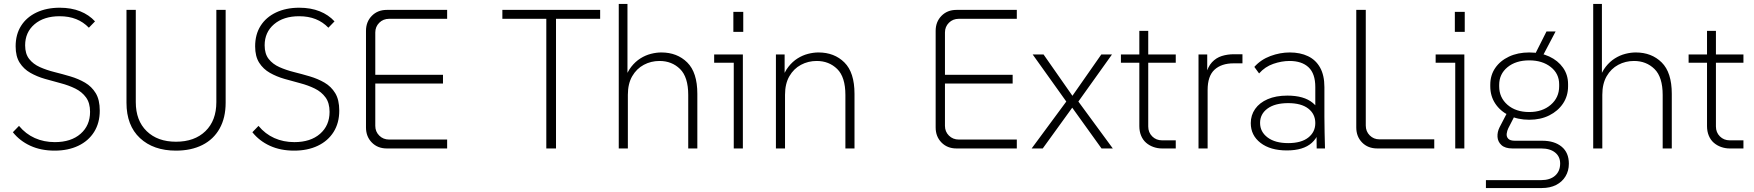

<svg xmlns="http://www.w3.org/2000/svg" viewBox="-20 -750 8859 970"><path d="M256 11Q187 11 133.5 -13.5Q80 -38 45 -82L76 -114Q110 -73 156 -52.5Q202 -32 257 -32Q339 -32 387 -74Q435 -116 435 -185Q435 -230 414.5 -258Q394 -286 360.5 -302.5Q327 -319 287 -329.5Q247 -340 207 -351.5Q167 -363 133.5 -382Q100 -401 79.5 -433Q59 -465 59 -516Q59 -576 86.5 -619.5Q114 -663 164.5 -687Q215 -711 282 -711Q340 -711 385 -693Q430 -675 460 -642L429 -610Q401 -639 364.5 -653.5Q328 -668 281 -668Q202 -668 154.5 -627.5Q107 -587 107 -521Q107 -478 127.5 -452Q148 -426 181.5 -411Q215 -396 255 -386Q295 -376 335.5 -364Q376 -352 409.5 -332.5Q443 -313 463.5 -279.5Q484 -246 484 -191Q484 -129 455.5 -83.5Q427 -38 375.5 -13.5Q324 11 256 11Z M869 11Q755 11 687 -52.5Q619 -116 619 -231V-700H666V-234Q666 -141 721 -87.5Q776 -34 869 -34Q963 -34 1018 -87.5Q1073 -141 1073 -234V-700H1120V-231Q1120 -155 1089.5 -100.5Q1059 -46 1002.5 -17.5Q946 11 869 11Z M1466 11Q1397 11 1343.5 -13.5Q1290 -38 1255 -82L1286 -114Q1320 -73 1366 -52.5Q1412 -32 1467 -32Q1549 -32 1597 -74Q1645 -116 1645 -185Q1645 -230 1624.5 -258Q1604 -286 1570.5 -302.5Q1537 -319 1497 -329.5Q1457 -340 1417 -351.5Q1377 -363 1343.5 -382Q1310 -401 1289.5 -433Q1269 -465 1269 -516Q1269 -576 1296.5 -619.5Q1324 -663 1374.5 -687Q1425 -711 1492 -711Q1550 -711 1595 -693Q1640 -675 1670 -642L1639 -610Q1611 -639 1574.5 -653.5Q1538 -668 1491 -668Q1412 -668 1364.5 -627.5Q1317 -587 1317 -521Q1317 -478 1337.5 -452Q1358 -426 1391.5 -411Q1425 -396 1465 -386Q1505 -376 1545.5 -364Q1586 -352 1619.5 -332.5Q1653 -313 1673.5 -279.5Q1694 -246 1694 -191Q1694 -129 1665.5 -83.5Q1637 -38 1585.5 -13.5Q1534 11 1466 11Z M1934 0Q1888 0 1858.5 -30Q1829 -60 1829 -106V-594Q1829 -640 1858.5 -670Q1888 -700 1934 -700H2239V-655H1946Q1916 -655 1896 -635Q1876 -615 1876 -586V-114Q1876 -85 1896 -65Q1916 -45 1946 -45H2239V0ZM1855 -328V-372H2218V-328Z M2740 0V-678H2789V0ZM2518 -655V-700H3012V-655Z M3106 0V-730H3150V-349H3137Q3149 -387 3169.5 -413Q3190 -439 3215.5 -455Q3241 -471 3268.5 -478Q3296 -485 3321 -485Q3401 -485 3452 -434.5Q3503 -384 3503 -276V0H3457V-270Q3457 -361 3415.5 -401.5Q3374 -442 3312 -442Q3269 -442 3232.5 -422.5Q3196 -403 3174 -365Q3152 -327 3152 -271V0Z M3687 0V-454L3707 -433H3588V-475H3733V0ZM3685 -589V-690H3735V-589Z M3900 0V-475H3944V-349H3931Q3943 -387 3963.5 -413Q3984 -439 4009.5 -455Q4035 -471 4062.5 -478Q4090 -485 4115 -485Q4195 -485 4246 -434.5Q4297 -384 4297 -276V0H4251V-270Q4251 -361 4209.5 -401.5Q4168 -442 4106 -442Q4063 -442 4026.5 -422.5Q3990 -403 3968 -365Q3946 -327 3946 -271V0Z M4812 0Q4766 0 4736.5 -30Q4707 -60 4707 -106V-594Q4707 -640 4736.5 -670Q4766 -700 4812 -700H5117V-655H4824Q4794 -655 4774 -635Q4754 -615 4754 -586V-114Q4754 -85 4774 -65Q4794 -45 4824 -45H5117V0ZM4733 -328V-372H5096V-328Z M5192 0 5367 -237 5197 -475H5252L5398 -266L5544 -475H5598L5428 -237L5602 0H5545L5397 -206L5248 0Z M5850 0Q5828 0 5807 -7.5Q5786 -15 5770 -29Q5754 -43 5745 -64.5Q5736 -86 5736 -113V-594H5781V-111Q5781 -81 5801 -61Q5821 -41 5851 -41H5920V0ZM5643 -433V-475H5920V-433Z M6035 0V-475H6079V-370L6072 -372Q6082 -413 6103 -435.5Q6124 -458 6152.5 -467Q6181 -476 6214 -476H6257V-430H6212Q6151 -430 6116 -398Q6081 -366 6081 -295V0Z M6632 0 6630 -165 6625 -177V-310Q6625 -378 6591 -410Q6557 -442 6495 -442Q6455 -442 6413 -427.5Q6371 -413 6341 -379L6317 -412Q6350 -449 6398.5 -467Q6447 -485 6496 -485Q6549 -485 6588.5 -466Q6628 -447 6649.5 -408Q6671 -369 6671 -310V-160Q6671 -120 6672 -80.5Q6673 -41 6674 0ZM6481 10Q6398 10 6348.5 -28Q6299 -66 6299 -128Q6299 -168 6321 -199.5Q6343 -231 6384.5 -249Q6426 -267 6484 -267Q6568 -267 6612.5 -230Q6657 -193 6657 -133H6650Q6650 -67 6607.5 -28.5Q6565 10 6481 10ZM6488 -27Q6554 -27 6589.5 -55Q6625 -83 6625 -128Q6625 -174 6589.5 -201.5Q6554 -229 6488 -229Q6421 -229 6383.5 -201.5Q6346 -174 6346 -129Q6346 -84 6384 -55.5Q6422 -27 6488 -27Z M6938 0Q6891 0 6861.5 -30Q6832 -60 6832 -106V-700H6880V-116Q6880 -86 6900 -66Q6920 -46 6949 -46H7226V0Z M7332 0V-454L7352 -433H7233V-475H7378V0ZM7330 -589V-690H7380V-589Z M7487 200V160H7766Q7811 160 7836.5 137.5Q7862 115 7862 76Q7862 41 7836.5 20.5Q7811 0 7766 0H7621Q7584 0 7565.5 -17Q7547 -34 7545.5 -58.5Q7544 -83 7556 -107L7598 -188L7638 -176L7600 -102Q7594 -90 7592 -75Q7590 -60 7599.5 -49.5Q7609 -39 7633 -39H7771Q7833 -39 7869.5 -9Q7906 21 7906 77Q7906 113 7889 141Q7872 169 7841.5 184.5Q7811 200 7769 200ZM7724 -454 7793 -591H7839L7767 -454ZM7706 -145Q7648 -145 7603.5 -167Q7559 -189 7534 -227Q7509 -265 7509 -314V-322Q7509 -370 7534 -406.5Q7559 -443 7603.5 -464Q7648 -485 7706 -485Q7763 -485 7807 -464.5Q7851 -444 7876.5 -408Q7902 -372 7902 -325V-314Q7902 -265 7876.5 -227Q7851 -189 7807 -167Q7763 -145 7706 -145ZM7706 -184Q7772 -184 7814.5 -220.5Q7857 -257 7857 -314V-324Q7857 -378 7814.5 -411.5Q7772 -445 7706 -445Q7638 -445 7596 -410.5Q7554 -376 7554 -321V-314Q7554 -257 7596 -220.5Q7638 -184 7706 -184Z M8029 0V-730H8073V-349H8060Q8072 -387 8092.5 -413Q8113 -439 8138.5 -455Q8164 -471 8191.5 -478Q8219 -485 8244 -485Q8324 -485 8375 -434.5Q8426 -384 8426 -276V0H8380V-270Q8380 -361 8338.5 -401.5Q8297 -442 8235 -442Q8192 -442 8155.5 -422.5Q8119 -403 8097 -365Q8075 -327 8075 -271V0Z M8718 0Q8696 0 8675 -7.5Q8654 -15 8638 -29Q8622 -43 8613 -64.5Q8604 -86 8604 -113V-594H8649V-111Q8649 -81 8669 -61Q8689 -41 8719 -41H8788V0ZM8511 -433V-475H8788V-433Z"/></svg>

Font: SUSE Thin ExtraLight
Style: Regular
Weight: 250
Version: Version 1.000